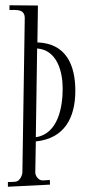

<svg xmlns="http://www.w3.org/2000/svg" viewBox="-20 -720 323 729"><path d="M124 -699 16 -700V-682C41 -682 74 -687 74 -651L65 -65C64 -52 54 -31 38 -30C29 -29 19 -29 10 -29V-11L170 -19L169 -37C160 -36 150 -35 141 -35C126 -35 113 -53 114 -67L116 -183C224 -194 266 -272 266 -375C266 -475 230 -555 122 -559ZM218 -384C218 -314 201 -212 116 -199L121 -536C198 -530 218 -446 218 -384Z"/></svg>

Font: Bigelow Rules
Style: Regular
Weight: 400
Designer: Astigmatic (AOETI)
Foundry: Astigmatic (AOETI)
Version: Version 1.000